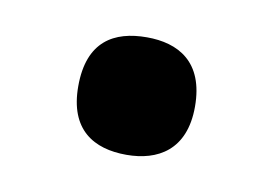

<svg xmlns="http://www.w3.org/2000/svg" viewBox="-34 -477 345 243"><g transform="rotate(10 138.5 -355.5)"><path d="M139 -280C179 -280 214 -299 214 -355C214 -413 179 -431 139 -431C97 -431 64 -413 64 -355C64 -299 97 -280 139 -280Z"/></g></svg>

Font: Noto Serif Sinhala SemiBold
Style: Regular
Weight: 600
Designer: Jelle Bosma - Monotype Design Team
Foundry: Monotype Imaging Inc.
Version: Version 2.007